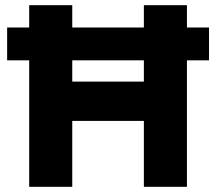

<svg xmlns="http://www.w3.org/2000/svg" viewBox="-20 -720 833 740"><path d="M92.5 0V-487.5H7.5V-614H92.5V-700H258.5V-614H534.5V-700H700.5V-614H785.5V-487.5H700.5V0H534.5V-254H258.5V0ZM258.5 -405.5H534.5V-487.5H258.5Z"/></svg>

Font: Geologica
Style: Bold
Weight: 700
Designer: Sindre Bremnes, Frode Helland
Foundry: Monokrom Skriftforlag AS
Version: Version 1.010; ttfautohint (v1.8.4.7-5d5b);gftools[0.9.28]